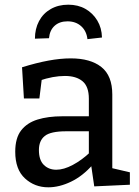

<svg xmlns="http://www.w3.org/2000/svg" viewBox="-20 -789 592 819"><path d="M459 -54 444 -75 534 -54V-1L382 6L368 -90L376 -87Q333 -38 283 -14Q233 10 186 10Q128 10 86.5 -28Q45 -66 45 -142Q45 -200 70 -232.5Q95 -265 140 -279Q185 -293 246 -293H368L359 -282V-368Q359 -420 332 -442.5Q305 -465 257 -465Q232 -465 204.5 -460Q177 -455 145 -444L159 -458L148 -369H82L74 -502Q135 -521 186.5 -530.5Q238 -540 282 -540Q366 -540 412.5 -503Q459 -466 459 -386ZM146 -149Q146 -106 167 -85.5Q188 -65 220 -65Q252 -65 290.5 -85.5Q329 -106 365 -140L359 -115V-239L368 -229H262Q196 -229 171 -209Q146 -189 146 -149ZM271 -769Q313 -769 344.5 -751Q376 -733 395 -701.5Q414 -670 415 -629L353 -622Q349 -657 326 -677.5Q303 -698 268 -698Q234 -698 213 -679Q192 -660 189 -626L129 -624Q129 -666 146.5 -699Q164 -732 196.5 -750.5Q229 -769 271 -769Z"/></svg>

Font: Bitter Thin Medium
Style: Regular
Weight: 500
Version: Version 3.021